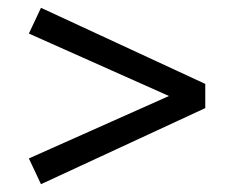

<svg xmlns="http://www.w3.org/2000/svg" viewBox="-20 -476 590 492"><path d="M506 -261V-199L85 -4L54 -70L413 -230L54 -390L85 -456Z"/></svg>

Font: Ysabeau Infant Semibold
Style: Italic
Weight: 600
Italic angle: -12°
Designer: Christian Thalmann (Catharsis Fonts)
Version: Version 0.003